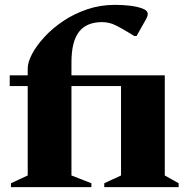

<svg xmlns="http://www.w3.org/2000/svg" viewBox="-20 -770 775 790"><path d="M25 0V-16L94 -48V-416H20V-460H94V-488Q94 -514 112 -548Q130 -582 162.5 -617.5Q195 -653 239.5 -683Q284 -713 338 -731.5Q392 -750 453 -750Q486 -750 515 -746.5Q544 -743 566 -735Q579 -730 583.5 -724Q588 -718 588 -713Q588 -705 582 -693L542 -622H532L511 -635Q480 -654 454.5 -666.5Q429 -679 400 -679Q336 -679 305 -639Q274 -599 274 -513V-460H658V-48L715 -16V0H409V-16L478 -48V-416H274V-48L356 -16V0Z"/></svg>

Font: Spectral ExtraBold
Style: Regular
Weight: 800
Designer: Jean-Baptiste Levee
Foundry: Production Type
Version: Version 2.001